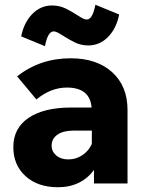

<svg xmlns="http://www.w3.org/2000/svg" viewBox="-20 -771 614 807"><path d="M224 16Q139 16 87.5 -30.5Q36 -77 36 -153Q36 -232 100 -275.5Q164 -319 279 -319H365Q358 -403 261 -403Q194 -403 133 -353L52 -450Q148 -526 277 -526Q387 -526 451.5 -467.5Q516 -409 516 -309V0H375V-57Q350 -22 311.5 -3Q273 16 224 16ZM267 -101Q300 -101 326.5 -119Q353 -137 366 -166V-222H288Q246 -222 221.5 -205Q197 -188 197 -159Q197 -134 216.5 -117.5Q236 -101 267 -101ZM381 -751 481 -710Q469 -651 434 -615.5Q399 -580 351 -580Q320 -580 294 -593Q268 -606 248 -619Q236 -627 225 -633Q214 -639 205 -639Q181 -639 169 -577L69 -618Q81 -677 116 -712.5Q151 -748 199 -748Q230 -748 256.5 -735Q283 -722 302 -709Q314 -701 325 -695Q336 -689 345 -689Q369 -689 381 -751Z"/></svg>

Font: Wix Madefor Text ExtraBold
Style: Regular
Weight: 800
Designer: Dalton Maag Ltd
Foundry: Dalton Maag Ltd
Version: Version 3.100